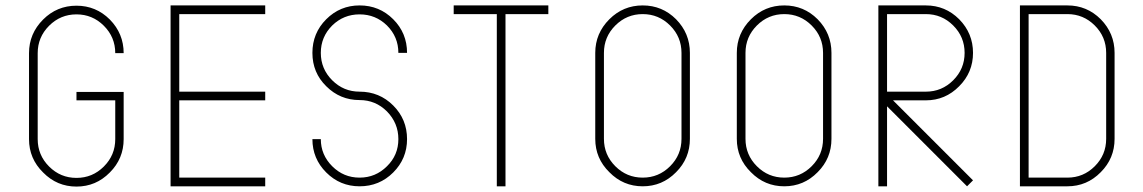

<svg xmlns="http://www.w3.org/2000/svg" viewBox="-20 -687 4216 708"><path d="M262 -348H436V-174Q436 -102 385 -51Q334 1 262 1Q190 1 139 -51Q87 -102 87 -174V-491Q87 -563 139 -615Q190 -666 262 -666Q334 -666 385 -615Q436 -563 436 -491H405Q405 -550 363 -592Q321 -634 262 -634Q203 -634 161 -592Q119 -550 119 -491V-174Q119 -115 161 -73Q203 -31 262 -31Q321 -31 363 -73Q405 -115 405 -174V-317H262Z M641 -635V-349H958V-317H641V-32H958V0H609V-667H958V-635Z M1183 -51Q1132 -102 1132 -174H1163Q1163 -116 1205 -74Q1247 -32 1306 -32Q1365 -32 1407 -74Q1449 -115 1449 -174Q1449 -233 1407 -276Q1365 -318 1306 -318Q1234 -318 1183 -369Q1132 -419 1132 -492Q1132 -565 1183 -616Q1234 -667 1306 -667Q1379 -667 1430 -616Q1481 -565 1481 -492H1449Q1449 -551 1407 -593Q1365 -634 1306 -634Q1247 -634 1205 -593Q1163 -551 1163 -492Q1163 -433 1205 -391Q1247 -349 1306 -349Q1379 -349 1430 -298Q1481 -247 1481 -174Q1481 -102 1430 -51Q1379 0 1306 0Q1234 0 1183 -51Z M2002 -667V-635H1844V0H1812V-635H1653V-667Z M2473 -616Q2524 -564 2524 -492V-175Q2524 -103 2473 -52Q2422 0 2350 0Q2278 0 2227 -52Q2175 -103 2175 -175V-492Q2175 -564 2227 -616Q2278 -667 2350 -667Q2422 -667 2473 -616ZM2493 -492Q2493 -551 2451 -593Q2409 -635 2350 -635Q2291 -635 2249 -593Q2207 -551 2207 -492V-175Q2207 -116 2249 -74Q2291 -32 2350 -32Q2409 -32 2451 -74Q2493 -116 2493 -175Z M2995 -616Q3046 -564 3046 -492V-175Q3046 -103 2995 -52Q2944 0 2872 0Q2800 0 2749 -52Q2697 -103 2697 -175V-492Q2697 -564 2749 -616Q2800 -667 2872 -667Q2944 -667 2995 -616ZM3015 -492Q3015 -551 2973 -593Q2931 -635 2872 -635Q2813 -635 2771 -593Q2729 -551 2729 -492V-175Q2729 -116 2771 -74Q2813 -32 2872 -32Q2931 -32 2973 -74Q3015 -116 3015 -175Z M3568 -22 3546 0 3251 -295V0H3219V-667H3394Q3466 -667 3517 -616Q3568 -564 3568 -492Q3568 -420 3517 -369Q3466 -317 3394 -317H3273ZM3251 -349H3394Q3453 -349 3495 -391Q3537 -433 3537 -492Q3537 -551 3495 -593Q3453 -635 3394 -635H3251Z M3916 -667Q3988 -667 4039 -616Q4090 -564 4090 -492V-175Q4090 -103 4039 -52Q3988 0 3916 0H3741V-667ZM4059 -492Q4059 -551 4017 -593Q3975 -635 3916 -635H3773V-32H3916Q3975 -32 4017 -74Q4059 -116 4059 -175Z"/></svg>

Font: Zector
Style: Regular
Weight: 400
Designer: GGBot
Version: 0.72